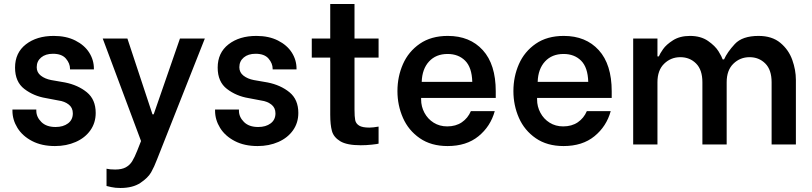

<svg xmlns="http://www.w3.org/2000/svg" viewBox="-20 -720 4046 957"><path d="M42 -168V-174H161V-168Q161 -137 186 -112Q211 -87 257 -87Q295 -87 319 -105Q343 -123 343 -155Q343 -183 322.5 -199Q302 -215 272 -219L209 -231Q148 -241 101.5 -276.5Q55 -312 55 -383Q55 -457 109 -499Q163 -541 248 -541Q310 -541 355.5 -518Q401 -495 424.5 -458Q448 -421 448 -378V-374H329V-377Q329 -404 308.5 -428Q288 -452 244 -452Q207 -452 185 -433.5Q163 -415 163 -385Q163 -359 183.5 -343Q204 -327 235 -321L304 -309Q369 -296 413 -260Q457 -224 457 -157Q457 -108 430.5 -70.5Q404 -33 357.5 -12.5Q311 8 254 8Q188 8 140 -17Q92 -42 67 -82.5Q42 -123 42 -168Z M580 217Q554 217 534.5 212.5Q515 208 511 207V121Q527 125 554 125Q587 125 607 114Q627 103 639 83.5Q651 64 664 31L683 -17L492 -528H615L740 -150H746L877 -528H1001L763 74Q749 111 733.5 138.5Q718 166 680 191.5Q642 217 580 217Z M1052 -168V-174H1171V-168Q1171 -137 1196 -112Q1221 -87 1267 -87Q1305 -87 1329 -105Q1353 -123 1353 -155Q1353 -183 1332.5 -199Q1312 -215 1282 -219L1219 -231Q1158 -241 1111.5 -276.5Q1065 -312 1065 -383Q1065 -457 1119 -499Q1173 -541 1258 -541Q1320 -541 1365.5 -518Q1411 -495 1434.5 -458Q1458 -421 1458 -378V-374H1339V-377Q1339 -404 1318.5 -428Q1298 -452 1254 -452Q1217 -452 1195 -433.5Q1173 -415 1173 -385Q1173 -359 1193.5 -343Q1214 -327 1245 -321L1314 -309Q1379 -296 1423 -260Q1467 -224 1467 -157Q1467 -108 1440.5 -70.5Q1414 -33 1367.5 -12.5Q1321 8 1264 8Q1198 8 1150 -17Q1102 -42 1077 -82.5Q1052 -123 1052 -168Z M1747 -433V-174Q1747 -138 1750.5 -121Q1754 -104 1770 -94Q1786 -84 1821 -84Q1839 -84 1867 -89V-4Q1861 -2 1833 1Q1805 4 1778 4Q1709 4 1676 -16Q1643 -36 1634.5 -67Q1626 -98 1626 -148V-433H1534V-528H1626V-700H1747V-528H1867V-433Z M1961 -266Q1961 -338 1988.5 -400.5Q2016 -463 2072.5 -502Q2129 -541 2212 -541Q2322 -541 2386.5 -470Q2451 -399 2451 -265V-232H2079V-224Q2079 -189 2095.5 -158Q2112 -127 2141.5 -108.5Q2171 -90 2209 -90Q2252 -90 2282 -110.5Q2312 -131 2327 -166H2446Q2425 -90 2365 -41Q2305 8 2211 8Q2129 8 2072.5 -31Q2016 -70 1988.5 -132.5Q1961 -195 1961 -266ZM2334 -312Q2332 -384 2298.5 -417.5Q2265 -451 2211 -451Q2153 -451 2118.5 -413.5Q2084 -376 2082 -312Z M2539 -266Q2539 -338 2566.5 -400.5Q2594 -463 2650.5 -502Q2707 -541 2790 -541Q2900 -541 2964.5 -470Q3029 -399 3029 -265V-232H2657V-224Q2657 -189 2673.5 -158Q2690 -127 2719.5 -108.5Q2749 -90 2787 -90Q2830 -90 2860 -110.5Q2890 -131 2905 -166H3024Q3003 -90 2943 -41Q2883 8 2789 8Q2707 8 2650.5 -31Q2594 -70 2566.5 -132.5Q2539 -195 2539 -266ZM2912 -312Q2910 -384 2876.5 -417.5Q2843 -451 2789 -451Q2731 -451 2696.5 -413.5Q2662 -376 2660 -312Z M3136 -528H3257V-439H3264Q3269 -452 3285 -475Q3301 -498 3335 -519.5Q3369 -541 3419 -541Q3473 -541 3509 -516Q3545 -491 3561.5 -464Q3578 -437 3582 -424H3589Q3605 -460 3642.5 -500.5Q3680 -541 3761 -541Q3828 -541 3869.5 -506.5Q3911 -472 3929 -421.5Q3947 -371 3947 -322V0H3826V-310Q3826 -372 3794.5 -403.5Q3763 -435 3716 -435Q3669 -435 3635.5 -402.5Q3602 -370 3602 -310V0H3481V-310Q3481 -372 3449.5 -403.5Q3418 -435 3371 -435Q3324 -435 3290.5 -402.5Q3257 -370 3257 -310V0H3136Z"/></svg>

Font: Be Vietnam SemiBold
Style: Regular
Weight: 600
Designer: Gabriel Lam
Foundry: TypeRant
Version: Version 4.000